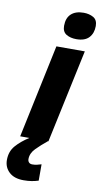

<svg xmlns="http://www.w3.org/2000/svg" viewBox="-145 -816 589 1111"><g transform="rotate(10 149.0 -260.5)"><path d="M237 -610Q202 -610 178 -624.5Q154 -639 154 -674Q154 -720 180 -744Q206 -768 253 -768Q286 -768 310.5 -754Q335 -740 335 -704Q335 -662 311 -636Q287 -610 237 -610ZM15 0 131 -549H298L181 0ZM78 247Q23 247 -7 219Q-37 191 -37 148Q-37 98 -7.5 64Q22 30 69 0H178Q141 30 113 58.5Q85 87 85 121Q85 133 92 140.5Q99 148 112 148Q127 148 139.5 145Q152 142 165 138V234Q146 240 125.5 243.5Q105 247 78 247Z"/></g></svg>

Font: Noto Sans ExtraBold
Style: Italic
Weight: 800
Italic angle: -12°
Designer: Monotype Design Team
Foundry: Monotype Imaging Inc.
Version: Version 2.013; ttfautohint (v1.8.4.7-5d5b)